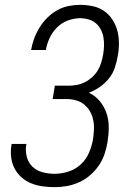

<svg xmlns="http://www.w3.org/2000/svg" viewBox="-20 -763 540 791"><path d="M205 8Q179 8 154.5 4.5Q130 1 108 -8Q86 -17 68.5 -32.5Q51 -48 40 -69Q29 -90 26 -114.5Q23 -139 27 -164Q27 -166 27.5 -167.5Q28 -169 28 -170H89Q89 -169 88.5 -168Q88 -167 88 -166Q84 -141 90.5 -116.5Q97 -92 114 -76Q131 -60 155 -53.5Q179 -47 205 -47Q233 -47 261.5 -56Q290 -65 312 -85Q334 -105 346 -132.5Q358 -160 363 -188Q366 -208 367 -228.5Q368 -249 364 -268.5Q360 -288 350.5 -304.5Q341 -321 326 -333Q311 -345 292 -350Q273 -355 252 -355H197L206 -410H262Q278 -410 295.5 -413Q313 -416 329 -424Q345 -432 359 -444.5Q373 -457 382.5 -472.5Q392 -488 397 -505Q402 -522 405 -539Q408 -557 408.5 -575Q409 -593 406 -610Q403 -627 395 -642Q387 -657 374.5 -667.5Q362 -678 345 -683Q328 -688 310 -688Q285 -688 259.5 -678.5Q234 -669 215 -650Q196 -631 184.5 -606.5Q173 -582 169 -557H108Q112 -580 120.5 -603.5Q129 -627 142.5 -649Q156 -671 174.5 -689.5Q193 -708 215 -720.5Q237 -733 261.5 -738Q286 -743 310 -743Q337 -743 362.5 -737.5Q388 -732 408.5 -718Q429 -704 443 -682.5Q457 -661 463.5 -636.5Q470 -612 470 -585Q470 -558 465 -532Q461 -508 453 -484Q445 -460 429 -440Q413 -420 391.5 -405Q370 -390 346 -381Q372 -369 390.5 -347Q409 -325 418.5 -297.5Q428 -270 428 -239.5Q428 -209 423 -178Q419 -153 410.5 -128Q402 -103 387 -81Q372 -59 351 -41Q330 -23 305.5 -12Q281 -1 255.5 3.5Q230 8 205 8Z"/></svg>

Font: Iosevka SS04 Light
Style: Italic
Weight: 300
Italic angle: -9°
Monospace: yes
Designer: Belleve Invis
Foundry: Belleve Invis
Version: Version 19.0.0; ttfautohint (v1.8.4)